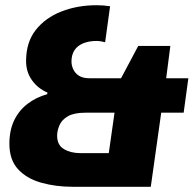

<svg xmlns="http://www.w3.org/2000/svg" viewBox="-20 -716 742 736"><path d="M258 0Q194 0 138.5 -15.5Q83 -31 49.5 -67Q16 -103 16 -165Q16 -216 34 -254Q52 -292 85 -317.5Q118 -343 161 -355L162 -361Q125 -377 102.5 -408.5Q80 -440 80 -482Q80 -554 117 -601Q154 -648 215.5 -672Q277 -696 350 -696Q364 -696 377 -695Q390 -694 402 -692L383 -554Q376 -556 367.5 -557.5Q359 -559 350 -559Q321 -559 299 -550Q277 -541 265.5 -523.5Q254 -506 254 -480Q254 -465 261 -450Q268 -435 283 -425.5Q298 -416 323 -416H444L510 -540H633L617 -416H702L684 -284H598L558 0ZM288 -129H397L419 -284H308Q264 -284 240.5 -270.5Q217 -257 208 -236Q199 -215 199 -196Q199 -160 225 -144.5Q251 -129 288 -129Z"/></svg>

Font: Chivo Medium ExtraBold
Style: Italic
Weight: 800
Italic angle: -8.05°
Version: Version 2.002